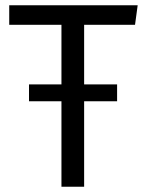

<svg xmlns="http://www.w3.org/2000/svg" viewBox="-20 -706 555 728"><path d="M299 -612V-386H424V-322H299V2H213V-322H90V-386H213V-612H15V-686H502L492 -612Z"/></svg>

Font: FiraSans
Style: Regular
Weight: 350
Designer: Carrois Corporate & Edenspiekermann AG
Foundry: Carrois Corporate GbR & Edenspiekermann AG
Version: Version 3.106;PS 003.106;hotconv 1.0.70;makeotf.lib2.5.58329